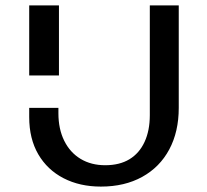

<svg xmlns="http://www.w3.org/2000/svg" viewBox="-20 -678 765 710"><path d="M196 -279V-259Q196 -201 217.5 -157.5Q239 -114 278 -90.5Q317 -67 369 -67Q422 -67 458.5 -89Q495 -111 514.5 -153Q534 -195 534 -252V-658H641V-279Q641 -191 606 -125.5Q571 -60 506 -24Q441 12 353 12Q275 12 215 -19Q155 -50 121.5 -107.5Q88 -165 88 -245V-279ZM88 -399V-658H198V-399Z"/></svg>

Font: Ysabeau Office SemiBold
Style: Regular
Weight: 600
Designer: Christian Thalmann (Catharsis Fonts)
Version: Version 2.001;gftools[0.9.30]; featfreeze: tnum,lnum,ss02